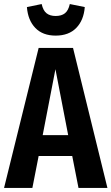

<svg xmlns="http://www.w3.org/2000/svg" viewBox="-25 -929 551 949"><path d="M363 0 332 -158H166L135 0H-5L166 -692H336L506 0ZM186 -261H312L249 -587ZM108 -894 181 -909Q188 -877 205 -863.5Q222 -850 250 -850Q279 -850 296 -863.5Q313 -877 320 -909L394 -894Q389 -829 352 -791Q315 -753 250 -753Q186 -753 149.5 -791Q113 -829 108 -894Z"/></svg>

Font: Fira Sans Extra Condensed SemiBold
Style: Regular
Weight: 600
Width: 1
Designer: Carrois Corporate & Edenspiekermann AG
Foundry: Carrois Corporate GbR & Edenspiekermann AG
Version: Version 4.203